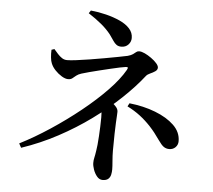

<svg xmlns="http://www.w3.org/2000/svg" viewBox="-58 -883 1116 1007"><g transform="rotate(5 500.0 -379.0)"><path d="M66 -92Q143 -131 224 -184.5Q305 -238 379 -297.5Q453 -357 509.5 -415.5Q566 -474 595 -525Q600 -534 599 -537.5Q598 -541 588 -540Q578 -539 557 -534.5Q536 -530 508.5 -523.5Q481 -517 452.5 -510Q424 -503 399.5 -496.5Q375 -490 359 -485Q343 -480 333 -472Q323 -464 314.5 -457Q306 -450 292 -450Q277 -450 258 -461.5Q239 -473 223 -490Q207 -507 200 -525Q195 -536 193 -556Q191 -576 192 -596L207 -601Q218 -588 228.5 -576.5Q239 -565 251 -557Q263 -549 278 -549Q295 -549 326.5 -553Q358 -557 396 -563Q434 -569 472.5 -576Q511 -583 543 -589Q575 -595 593 -599Q611 -604 620 -610.5Q629 -617 635.5 -622.5Q642 -628 651 -628Q664 -628 681 -620Q698 -612 715.5 -599.5Q733 -587 744.5 -574Q756 -561 756 -551Q756 -539 744 -531Q732 -523 718 -517Q704 -511 697 -502Q651 -443 585 -380.5Q519 -318 439 -259.5Q359 -201 267.5 -152Q176 -103 78 -70ZM518 61Q501 61 488.5 46Q476 31 469 11Q462 -9 462 -24Q462 -39 465 -51Q468 -63 472 -90Q474 -101 476 -121Q478 -141 479.5 -166.5Q481 -192 482 -218Q483 -244 483 -264Q483 -290 480 -307Q477 -324 471 -338L500 -368Q515 -360 530 -349.5Q545 -339 555 -327Q565 -315 565 -302Q565 -293 564 -279.5Q563 -266 562 -243.5Q561 -221 560 -186Q559 -151 559 -97Q559 -71 561.5 -42.5Q564 -14 564 2Q564 15 561 29Q558 43 548 52Q538 61 518 61ZM852 -131Q836 -131 823.5 -139.5Q811 -148 793 -174Q767 -212 740 -241Q713 -270 683 -293Q653 -316 615 -335L624 -352Q699 -344 761 -320Q823 -296 860.5 -260Q898 -224 898 -176Q898 -157 885 -144Q872 -131 852 -131ZM555 -644Q540 -644 530 -651Q520 -658 511.5 -671Q503 -684 490 -702Q469 -729 439.5 -753.5Q410 -778 370 -804L380 -819Q421 -815 461 -805Q501 -795 534 -780Q567 -765 586.5 -743.5Q606 -722 606 -694Q606 -674 592 -659Q578 -644 555 -644Z"/></g></svg>

Font: Noto Serif TC SemiBold
Style: Regular
Weight: 600
Version: Version 2.002-H1;hotconv 1.1.0;makeotfexe 2.6.0